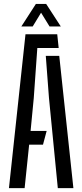

<svg xmlns="http://www.w3.org/2000/svg" viewBox="-20 -978 428 998"><path d="M26.5 0 112.5 -800H277.5L285 -728.5H174L155.5 -468L139 -297.5H222.5L203.5 -226H131.5L108 0ZM280.5 0 234.5 -469.5 218 -687.5H288L361.5 0ZM91 -840.5 166.5 -957.5H220L296 -840.5H237.5L193.5 -912L150 -840.5Z"/></svg>

Font: Big Shoulders Stencil Text Thin
Style: Regular
Weight: 400
Version: Version 2.001